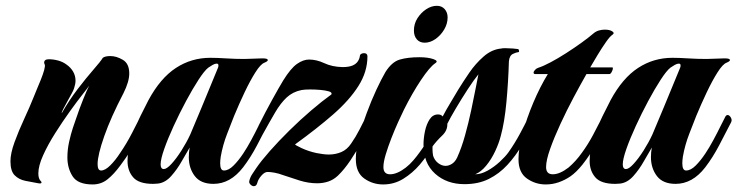

<svg xmlns="http://www.w3.org/2000/svg" viewBox="-20 -627 2539 661"><path d="M299 8Q248 8 230 -20Q212 -48 212 -85Q212 -112 218 -139Q224 -166 231 -187Q238 -208 241 -216Q253 -252 266.5 -285.5Q280 -319 287 -332Q284 -327 265 -303Q246 -279 220.5 -243.5Q195 -208 170 -168.5Q145 -129 128.5 -92.5Q112 -56 112 -30Q112 -12 120 -4Q123 -1 123 1Q123 6 112 4Q89 0 67 -4.5Q45 -9 30.5 -23.5Q16 -38 16 -72Q16 -99 30 -137.5Q44 -176 63 -217Q82 -258 96 -293Q99 -301 106 -317.5Q113 -334 120.5 -352.5Q128 -371 132 -385.5Q136 -400 134 -405Q132 -409 132 -411Q132 -423 148 -423Q164 -423 180.5 -418.5Q197 -414 210 -404Q224 -394 232 -380Q240 -366 240 -349Q240 -338 235 -323Q233 -316 226.5 -304.5Q220 -293 213 -280Q206 -267 198.5 -253Q191 -239 193 -238Q218 -282 247.5 -320.5Q277 -359 301.5 -387Q326 -415 334 -428Q342 -434 360 -434Q381 -434 403 -421Q425 -408 425 -374Q425 -346 405 -306Q362 -224 339 -158.5Q316 -93 316 -62Q316 -40 328 -40Q342 -40 360 -58Q378 -76 394 -101Q416 -133 434.5 -169Q453 -205 460 -219Q463 -225 469 -225Q475 -225 480.5 -218.5Q486 -212 482 -204Q475 -190 461.5 -165Q448 -140 431 -111.5Q414 -83 394 -57Q372 -27 350 -9.5Q328 8 299 8Z M507 6Q458 6 438.5 -16.5Q419 -39 419 -73Q419 -109 432.5 -150.5Q446 -192 463.5 -227.5Q481 -263 491 -282Q532 -358 585.5 -393Q639 -428 704 -428Q727 -428 758 -426Q789 -424 821 -424Q837 -424 852 -425Q867 -426 881 -426H885Q902 -426 902 -420Q902 -416 890 -411Q877 -406 859 -377.5Q841 -349 822 -309Q803 -269 786 -228Q777 -205 762 -166.5Q747 -128 740 -88Q739 -81 738.5 -75.5Q738 -70 738 -65Q738 -40 751 -40Q767 -40 784 -57Q801 -74 817 -98Q831 -119 845 -145Q859 -171 870 -193.5Q881 -216 886 -225Q889 -231 894 -231Q900 -231 905 -222.5Q910 -214 906 -206Q887 -169 865 -127Q843 -85 817 -51Q773 6 715 6Q671 6 650.5 -21Q630 -48 630 -86Q630 -103 633 -119Q622 -101 606 -72.5Q590 -44 569.5 -21Q549 2 524 5Q520 5 516 5.5Q512 6 507 6ZM544 -45Q554 -45 570.5 -63Q587 -81 604.5 -108.5Q622 -136 635 -164Q638 -172 649.5 -198.5Q661 -225 675.5 -260.5Q690 -296 705 -332Q720 -368 731 -395Q732 -398 732 -402Q732 -408 726 -408Q720 -408 712 -403.5Q704 -399 697 -394Q684 -384 663.5 -352.5Q643 -321 620.5 -279Q598 -237 578 -193.5Q558 -150 545.5 -114.5Q533 -79 533 -61Q533 -45 544 -45Z M854 14Q848 14 842.5 8.5Q837 3 838 -3Q841 -17 849 -28.5Q857 -40 862 -48Q879 -73 909 -107Q939 -141 976 -177.5Q1013 -214 1051 -246.5Q1089 -279 1121 -302Q1124 -309 1112 -312.5Q1100 -316 1082.5 -317.5Q1065 -319 1048 -319Q1028 -319 1018 -317Q988 -311 967 -291.5Q946 -272 927 -239.5Q908 -207 882 -160Q878 -152 873 -152Q865 -152 865 -171Q865 -184 871 -196Q893 -240 917 -283.5Q941 -327 955 -350Q981 -392 1002.5 -407Q1024 -422 1044 -422Q1070 -422 1096.5 -409.5Q1123 -397 1159 -396Q1182 -396 1195 -402Q1206 -407 1212 -416Q1218 -425 1219 -435Q1220 -440 1224.5 -442Q1229 -444 1233 -444Q1245 -444 1245 -433Q1245 -380 1214 -331Q1183 -282 1127.5 -233.5Q1072 -185 996 -130Q995 -128 1018.5 -117Q1042 -106 1070 -100Q1081 -98 1091.5 -96.5Q1102 -95 1112 -95Q1135 -95 1155 -103.5Q1175 -112 1189 -133Q1205 -156 1218 -181.5Q1231 -207 1236 -217Q1238 -223 1245 -223Q1252 -223 1257 -217Q1262 -211 1258 -203Q1246 -177 1227 -142Q1208 -107 1186.5 -75Q1165 -43 1143 -22Q1128 -8 1110 -2Q1092 4 1072 4Q1042 4 1011.5 -5.5Q981 -15 955 -24Q939 -30 925 -32.5Q911 -35 901 -35Q891 -35 880 -22.5Q869 -10 866 2Q863 14 854 14Z M1299 8Q1263 8 1234 -12.5Q1205 -33 1205 -80Q1205 -111 1215.5 -152Q1226 -193 1242 -236.5Q1258 -280 1275.5 -317.5Q1293 -355 1307 -379Q1329 -414 1356.5 -422Q1384 -430 1424 -430Q1453 -430 1472 -423.5Q1491 -417 1478 -409Q1459 -396 1429 -351Q1399 -306 1371 -250Q1363 -234 1351 -207.5Q1339 -181 1327.5 -151.5Q1316 -122 1308 -95.5Q1300 -69 1300 -52Q1300 -27 1323 -27Q1347 -27 1377 -50Q1391 -61 1403 -75Q1415 -89 1425 -103Q1445 -130 1461.5 -161.5Q1478 -193 1492 -221Q1495 -227 1500 -227Q1507 -227 1512 -220Q1517 -213 1513 -205Q1498 -175 1476 -134.5Q1454 -94 1425 -60Q1400 -31 1368.5 -11.5Q1337 8 1299 8ZM1442 -480Q1425 -480 1415 -491.5Q1405 -503 1405 -522Q1405 -545 1417 -564Q1429 -583 1447 -595Q1465 -607 1484 -607Q1501 -607 1511 -595.5Q1521 -584 1521 -567Q1521 -545 1509 -525Q1497 -505 1479 -492.5Q1461 -480 1442 -480Z M1579 7Q1518 7 1478 -29Q1438 -65 1438 -129Q1438 -151 1443 -175Q1448 -199 1459 -216Q1470 -233 1488 -233Q1499 -233 1504 -226Q1516 -249 1530 -272Q1544 -295 1558 -319Q1574 -345 1595.5 -376.5Q1617 -408 1645 -432.5Q1673 -457 1706 -460Q1710 -461 1714.5 -461Q1719 -461 1723 -461Q1734 -461 1746 -460Q1758 -459 1764 -458Q1766 -457 1767 -452Q1768 -447 1762 -447Q1758 -447 1746 -441.5Q1734 -436 1732 -416Q1730 -346 1723.5 -276Q1717 -206 1704 -159Q1698 -135 1685 -107Q1672 -79 1654 -57Q1636 -35 1616 -27Q1636 -27 1658.5 -39.5Q1681 -52 1700.5 -70Q1720 -88 1730 -102Q1752 -133 1770.5 -167.5Q1789 -202 1798 -221Q1801 -226 1805 -226Q1810 -226 1814 -220Q1818 -214 1818 -207Q1818 -205 1817.5 -203Q1817 -201 1816 -199Q1798 -163 1776.5 -126.5Q1755 -90 1727 -59.5Q1699 -29 1663 -11Q1627 7 1579 7ZM1514 -56Q1525 -56 1536 -63Q1547 -70 1554 -85Q1569 -118 1581 -161Q1593 -204 1602 -246.5Q1611 -289 1617.5 -322.5Q1624 -356 1627 -371Q1612 -353 1590.5 -320Q1569 -287 1549.5 -254Q1530 -221 1520 -201Q1521 -178 1502 -160Q1483 -142 1469 -123V-112Q1469 -108 1469.5 -102Q1470 -96 1471 -91Q1476 -75 1488.5 -65.5Q1501 -56 1514 -56Z M1859 8Q1823 8 1794 -12.5Q1765 -33 1765 -79Q1765 -115 1779 -167Q1793 -219 1816 -273.5Q1839 -328 1866 -372H1823Q1817 -372 1817 -377Q1817 -381 1822 -386.5Q1827 -392 1834 -394Q1850 -399 1875.5 -412.5Q1901 -426 1929 -444Q1957 -462 1982 -480Q2007 -498 2022 -511Q2031 -519 2041.5 -522Q2052 -525 2062 -525Q2079 -525 2088 -519Q2097 -513 2088 -507Q2080 -502 2066 -482Q2052 -462 2037.5 -438Q2023 -414 2012 -395H2088Q2090 -395 2090 -392Q2090 -387 2086 -379.5Q2082 -372 2078 -372H1999Q1979 -337 1955 -292Q1931 -247 1909.5 -200.5Q1888 -154 1874 -114.5Q1860 -75 1860 -52Q1860 -27 1883 -27Q1907 -27 1937 -50Q1962 -71 1984 -102Q2005 -131 2021.5 -162Q2038 -193 2049 -215Q2053 -222 2060 -222Q2067 -222 2071.5 -216.5Q2076 -211 2072 -203Q2057 -173 2034 -133Q2011 -93 1985 -60Q1964 -34 1944 -20Q1925 -7 1903.5 0.5Q1882 8 1859 8Z M2098 6Q2049 6 2029.5 -16.5Q2010 -39 2010 -73Q2010 -109 2023.5 -150.5Q2037 -192 2054.5 -227.5Q2072 -263 2082 -282Q2123 -358 2176.5 -393Q2230 -428 2295 -428Q2318 -428 2349 -426Q2380 -424 2412 -424Q2428 -424 2443 -425Q2458 -426 2472 -426H2476Q2493 -426 2493 -420Q2493 -416 2481 -411Q2468 -406 2450 -377.5Q2432 -349 2413 -309Q2394 -269 2377 -228Q2368 -205 2353 -166.5Q2338 -128 2331 -88Q2330 -81 2329.5 -75.5Q2329 -70 2329 -65Q2329 -40 2342 -40Q2358 -40 2375 -57Q2392 -74 2408 -98Q2422 -119 2436 -145Q2450 -171 2461 -193.5Q2472 -216 2477 -225Q2480 -231 2485 -231Q2491 -231 2496 -222.5Q2501 -214 2497 -206Q2478 -169 2456 -127Q2434 -85 2408 -51Q2364 6 2306 6Q2262 6 2241.5 -21Q2221 -48 2221 -86Q2221 -103 2224 -119Q2213 -101 2197 -72.5Q2181 -44 2160.5 -21Q2140 2 2115 5Q2111 5 2107 5.5Q2103 6 2098 6ZM2135 -45Q2145 -45 2161.5 -63Q2178 -81 2195.5 -108.5Q2213 -136 2226 -164Q2229 -172 2240.5 -198.5Q2252 -225 2266.5 -260.5Q2281 -296 2296 -332Q2311 -368 2322 -395Q2323 -398 2323 -402Q2323 -408 2317 -408Q2311 -408 2303 -403.5Q2295 -399 2288 -394Q2275 -384 2254.5 -352.5Q2234 -321 2211.5 -279Q2189 -237 2169 -193.5Q2149 -150 2136.5 -114.5Q2124 -79 2124 -61Q2124 -45 2135 -45Z"/></svg>

Font: Praise
Style: Regular
Weight: 400
Designer: Robert E. Leuschke
Foundry: Robert E. Leuschke
Version: Version 1.100; ttfautohint (v1.8.3)